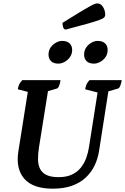

<svg xmlns="http://www.w3.org/2000/svg" viewBox="-20 -1123 752 1155"><path d="M297.5 12Q177.8 12 126.1 -47.9Q74.3 -107.7 90.3 -211L149.6 -585.2L164.9 -565.7L87.2 -585.9Q89.6 -602.6 95.5 -615.4Q101.4 -628.1 114.2 -641H344Q341.1 -619.6 335.2 -605.9Q329.3 -592.1 321.3 -590.1L245.5 -568.1L270.9 -589.1L214.3 -235.3Q208.2 -196.3 208.7 -163.3Q209.3 -130.3 221.3 -106.8Q233.3 -83.2 260 -70.3Q286.8 -57.3 332.5 -57.3Q379.8 -57.3 412.5 -72.7Q445.2 -88.1 466 -114.1Q486.9 -140.1 498.5 -172.1Q510.1 -204.1 515.2 -237.3L571.7 -596.6L573.8 -564.9L492.4 -585.9Q494.9 -603.1 500.5 -615.6Q506.1 -628.1 518.5 -641H712.3Q708.9 -620.1 703 -606.1Q697.1 -592.1 689.1 -590.1L618.9 -569.7L636.3 -601.6L575.7 -214Q568.6 -167.5 548.7 -126.7Q528.9 -85.9 495.5 -54.5Q462.1 -23.2 413 -5.6Q363.8 12 297.5 12ZM545.2 -740.2Q515.1 -740.2 500.5 -755.5Q485.9 -770.7 485.9 -794.5Q485.9 -819.6 499.1 -838.1Q512.2 -856.6 531.2 -866.8Q550.3 -877 566.6 -877Q596.4 -877 612 -862.2Q627.6 -847.4 627.6 -822.4Q627.6 -797.4 614.4 -779Q601.3 -760.6 582.4 -750.4Q563.5 -740.2 545.2 -740.2ZM331.2 -740.2Q301.6 -740.2 286.8 -755.3Q271.9 -770.5 271.9 -794.9Q271.9 -819.6 285 -838.1Q298.2 -856.6 317.4 -866.8Q336.6 -877 353.2 -877Q383 -877 398.5 -862.2Q414.1 -847.4 414.1 -822.5Q414.1 -798.2 401 -779.7Q387.8 -761.2 368.5 -750.7Q349.2 -740.2 331.2 -740.2ZM375.9 -945.3Q364.9 -945.3 360.3 -958.2Q355.8 -971.1 355.8 -985.4Q415.3 -1022.7 453 -1045.5Q490.7 -1068.3 513 -1080.9Q535.3 -1093.6 546.7 -1098.1Q558.1 -1102.5 565 -1102.5Q586.6 -1102.5 599.8 -1080.9Q613 -1059.4 613 -1034.6Q613 -1025.8 607.6 -1019.1Q602.2 -1012.4 580.4 -1003.9Q558.7 -995.4 510.4 -981.6Q462.1 -967.9 375.9 -945.3Z"/></svg>

Font: Petrona
Style: Italic
Weight: 400
Italic angle: -9°
Designer: Ringo R. Seeber
Foundry: Ringo R. Seeber
Version: Version 2.001; ttfautohint (v1.8.3)